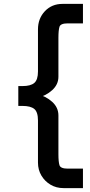

<svg xmlns="http://www.w3.org/2000/svg" viewBox="-20 -808 464 986"><path d="M74 -264V-366H96Q137 -366 156 -382Q175 -398 175 -441V-657Q175 -713 210.5 -750.5Q246 -788 301 -788H406V-688H328Q291 -688 285.5 -670.5Q280 -653 280 -613V-414Q280 -374 248 -345Q216 -316 171 -305V-325Q216 -314 248 -285Q280 -256 280 -215V-16Q280 23 285.5 40.5Q291 58 328 58H406V158H306Q269 158 239.5 140.5Q210 123 192.5 93.5Q175 64 175 27V-189Q175 -233 156 -248.5Q137 -264 96 -264Z"/></svg>

Font: 42dot Sans ExtraBold
Style: Regular
Weight: 800
Designer: 42dot
Version: Version 1.000